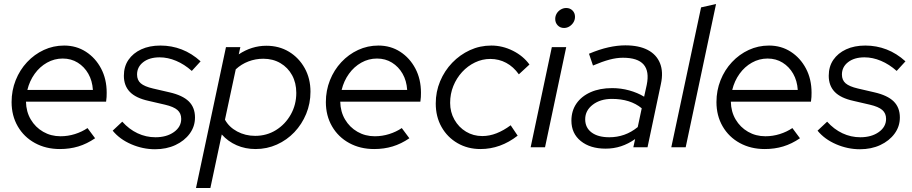

<svg xmlns="http://www.w3.org/2000/svg" viewBox="-20 -737 4563 961"><path d="M280 9Q210 9 155 -21Q100 -51 69 -104.5Q38 -158 38 -226Q38 -284 58.5 -335.5Q79 -387 115.5 -426Q152 -465 199.5 -487Q247 -509 301 -509Q362 -509 410 -478Q458 -447 486 -394Q514 -341 514 -273Q514 -263 513.5 -251.5Q513 -240 511 -228H110Q111 -178 134 -139Q157 -100 196 -77.5Q235 -55 283 -55Q320 -55 355 -66Q390 -77 418 -96L456 -45Q415 -17 372 -4Q329 9 280 9ZM117 -287H445Q442 -333 422 -368Q402 -403 369 -423.5Q336 -444 294 -444Q252 -444 215.5 -423.5Q179 -403 153.5 -367.5Q128 -332 117 -287Z M756 10Q695 10 637 -15Q579 -40 544 -83L592 -128Q626 -90 668.5 -70Q711 -50 758 -50Q814 -50 850.5 -76Q887 -102 887 -142Q887 -170 868 -186.5Q849 -203 806 -213L724 -232Q660 -246 630 -277Q600 -308 600 -358Q600 -404 623 -437.5Q646 -471 687 -490Q728 -509 783 -509Q839 -509 889.5 -489.5Q940 -470 984 -430L940 -382Q903 -415 861.5 -432.5Q820 -450 779 -450Q728 -450 697 -426Q666 -402 666 -364Q666 -336 684.5 -320Q703 -304 746 -294L828 -275Q894 -260 925 -229.5Q956 -199 956 -149Q956 -104 929.5 -68Q903 -32 858 -11Q813 10 756 10Z M961 204 1111 -501H1183L1175 -465Q1240 -508 1313 -508Q1377 -508 1426.5 -478Q1476 -448 1505 -396Q1534 -344 1534 -278Q1534 -219 1512.5 -167Q1491 -115 1453.5 -75.5Q1416 -36 1366 -13.5Q1316 9 1259 9Q1208 9 1164.5 -10Q1121 -29 1090 -64L1033 204ZM1257 -57Q1315 -57 1361.5 -86Q1408 -115 1435.5 -164Q1463 -213 1463 -272Q1463 -322 1442 -360.5Q1421 -399 1383.5 -421Q1346 -443 1298 -443Q1259 -443 1223.5 -429.5Q1188 -416 1160 -390L1106 -138Q1126 -101 1167 -79Q1208 -57 1257 -57Z M1853 9Q1783 9 1728 -21Q1673 -51 1642 -104.5Q1611 -158 1611 -226Q1611 -284 1631.5 -335.5Q1652 -387 1688.5 -426Q1725 -465 1772.5 -487Q1820 -509 1874 -509Q1935 -509 1983 -478Q2031 -447 2059 -394Q2087 -341 2087 -273Q2087 -263 2086.5 -251.5Q2086 -240 2084 -228H1683Q1684 -178 1707 -139Q1730 -100 1769 -77.5Q1808 -55 1856 -55Q1893 -55 1928 -66Q1963 -77 1991 -96L2029 -45Q1988 -17 1945 -4Q1902 9 1853 9ZM1690 -287H2018Q2015 -333 1995 -368Q1975 -403 1942 -423.5Q1909 -444 1867 -444Q1825 -444 1788.5 -423.5Q1752 -403 1726.5 -367.5Q1701 -332 1690 -287Z M2385 9Q2321 9 2270 -20.5Q2219 -50 2190 -101.5Q2161 -153 2161 -219Q2161 -278 2183 -330.5Q2205 -383 2243.5 -423Q2282 -463 2332 -486Q2382 -509 2439 -509Q2495 -509 2547 -483Q2599 -457 2630 -414L2577 -365Q2550 -403 2513.5 -422.5Q2477 -442 2434 -442Q2394 -442 2357.5 -424.5Q2321 -407 2293 -376.5Q2265 -346 2249 -306.5Q2233 -267 2233 -222Q2233 -176 2254.5 -138Q2276 -100 2312.5 -78Q2349 -56 2394 -56Q2430 -56 2465.5 -70Q2501 -84 2536 -110L2571 -58Q2485 9 2385 9Z M2636 0 2742 -501H2814L2708 0ZM2803 -597Q2784 -597 2771.5 -610Q2759 -623 2759 -642Q2759 -657 2766.5 -669.5Q2774 -682 2787 -689.5Q2800 -697 2814 -697Q2833 -697 2845.5 -684.5Q2858 -672 2858 -653Q2858 -638 2850.5 -625.5Q2843 -613 2830.5 -605Q2818 -597 2803 -597Z M3011 7Q2934 7 2887 -31Q2840 -69 2840 -133Q2840 -182 2865 -218.5Q2890 -255 2936 -275.5Q2982 -296 3044 -296Q3088 -296 3129.5 -284.5Q3171 -273 3204 -253L3217 -312Q3231 -380 3201.5 -414Q3172 -448 3098 -448Q3066 -448 3030.5 -438.5Q2995 -429 2948 -409L2928 -468Q2980 -490 3025 -500Q3070 -510 3110 -510Q3178 -510 3222 -487Q3266 -464 3283.5 -420.5Q3301 -377 3288 -317L3221 0H3150L3159 -41Q3125 -17 3088.5 -5Q3052 7 3011 7ZM3030 -50Q3069 -50 3104.5 -62.5Q3140 -75 3172 -101L3192 -195Q3135 -242 3043 -242Q2985 -242 2947 -213Q2909 -184 2909 -140Q2909 -98 2941 -74Q2973 -50 3030 -50Z M3340 0 3489 -700 3564 -717 3412 0Z M3808 9Q3738 9 3683 -21Q3628 -51 3597 -104.5Q3566 -158 3566 -226Q3566 -284 3586.5 -335.5Q3607 -387 3643.5 -426Q3680 -465 3727.5 -487Q3775 -509 3829 -509Q3890 -509 3938 -478Q3986 -447 4014 -394Q4042 -341 4042 -273Q4042 -263 4041.5 -251.5Q4041 -240 4039 -228H3638Q3639 -178 3662 -139Q3685 -100 3724 -77.5Q3763 -55 3811 -55Q3848 -55 3883 -66Q3918 -77 3946 -96L3984 -45Q3943 -17 3900 -4Q3857 9 3808 9ZM3645 -287H3973Q3970 -333 3950 -368Q3930 -403 3897 -423.5Q3864 -444 3822 -444Q3780 -444 3743.5 -423.5Q3707 -403 3681.5 -367.5Q3656 -332 3645 -287Z M4284 10Q4223 10 4165 -15Q4107 -40 4072 -83L4120 -128Q4154 -90 4196.5 -70Q4239 -50 4286 -50Q4342 -50 4378.5 -76Q4415 -102 4415 -142Q4415 -170 4396 -186.5Q4377 -203 4334 -213L4252 -232Q4188 -246 4158 -277Q4128 -308 4128 -358Q4128 -404 4151 -437.5Q4174 -471 4215 -490Q4256 -509 4311 -509Q4367 -509 4417.5 -489.5Q4468 -470 4512 -430L4468 -382Q4431 -415 4389.5 -432.5Q4348 -450 4307 -450Q4256 -450 4225 -426Q4194 -402 4194 -364Q4194 -336 4212.5 -320Q4231 -304 4274 -294L4356 -275Q4422 -260 4453 -229.5Q4484 -199 4484 -149Q4484 -104 4457.5 -68Q4431 -32 4386 -11Q4341 10 4284 10Z"/></svg>

Font: Red Hat Display VF
Style: Italic
Weight: 300
Italic angle: -12°
Designer: Pentagram, MCKL
Foundry: Pentagram, MCKL
Version: Version 1.023